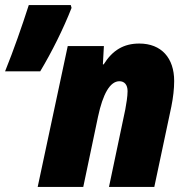

<svg xmlns="http://www.w3.org/2000/svg" viewBox="-35 -734 740 754"><path d="M-15 -454H123C168 -529 214 -621 246 -703L243 -714H78C52 -633 19 -538 -15 -454ZM113 0H292L350 -276C369 -365 397 -415 434 -415C453 -415 466 -402 466 -376C466 -355 461 -326 457 -304L393 0H571L638 -316C645 -351 649 -385 649 -416C649 -506 599 -563 512 -563C451 -563 407 -537 372 -481H369L373 -553H231Z"/></svg>

Font: Noto Sans SemiCondensed Black
Style: Italic
Weight: 900
Width: 4
Italic angle: -12°
Designer: Monotype Design Team
Foundry: Monotype Imaging Inc.
Version: Version 2.013